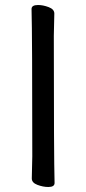

<svg xmlns="http://www.w3.org/2000/svg" viewBox="-20 -731 344 767"><path d="M173 16Q152 16 129.5 7.5Q107 -1 107 -18L109 -107Q109 -589 106 -695Q106 -711 132 -711Q152 -711 174.5 -702.5Q197 -694 197 -677L195 -588Q195 -106 198 0Q198 16 173 16Z"/></svg>

Font: LXGW WenKai Lite
Style: Bold
Weight: 700
Designer: LXGW / Fontworks Inc.
Foundry: LXGW / Fontworks Inc.
Version: Version 1.330;April 28, 2024